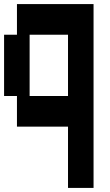

<svg xmlns="http://www.w3.org/2000/svg" viewBox="-20 -750 540 940"><path d="M313 170V-130H63V-280H0V-580H63V-730H438V170ZM125 -280H313V-580H125Z"/></svg>

Font: 2P VHS
Style: Regular
Weight: 400
Designer: CodeMan38
Foundry: CodeMan38
Version: Version 3.000